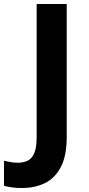

<svg xmlns="http://www.w3.org/2000/svg" viewBox="-94 -734 445 964"><path d="M14.6 210Q-14.4 210 -36.2 206.5Q-58 203 -74 199V73Q-58.2 77 -40.5 80Q-22.7 83 -3 83Q23 83 44.5 73Q66 63 78 35Q90 7 90 -45V-714H241V-46Q241 46 212.5 102.5Q184 159 133.2 184.5Q82.4 210 14.6 210Z"/></svg>

Font: Noto Sans New Tai Lue
Style: Regular
Weight: 400
Designer: Monotype Design Team
Foundry: Monotype Imaging Inc.
Version: Version 2.003